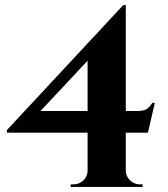

<svg xmlns="http://www.w3.org/2000/svg" viewBox="-20 -734 659 754"><path d="M324 -544 464 -714H474V-1H324ZM464 -714 473 -655 139 -298H517Q545 -298 557 -306.5Q569 -315 578 -330H588L561 -213H7V-223ZM474 -64Q474 -42 490.5 -26Q507 -10 529 -10H540V0H257L258 -10H268Q291 -10 307.5 -25.5Q324 -41 324 -64Z"/></svg>

Font: Cinzel
Style: Bold
Weight: 700
Designer: Natanael Gama
Version: Version 2.000